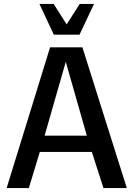

<svg xmlns="http://www.w3.org/2000/svg" viewBox="-20 -955 678 975"><path d="M13.7 0 234.4 -714.8H398.4L624 0H505.4L446.3 -183.6H182.1L126.5 0ZM206.5 -266.1H420.9L314 -641.1ZM253.4 -778.8 180.2 -935.1H252.4L318.4 -831.1L384.8 -935.1H457.5L383.8 -778.8Z"/></svg>

Font: Pontano Sans
Style: Bold
Weight: 700
Designer: Vernon Adams
Foundry: Vernon Adams
Version: Version 2.001